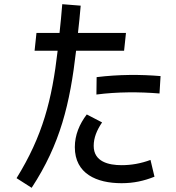

<svg xmlns="http://www.w3.org/2000/svg" viewBox="-20 -844 840 916"><path d="M131 52C268 -157 314 -350 343 -602H572L581 -687H352C357 -729 361 -772 365 -817L277 -824C273 -776 269 -730 264 -687H154L145 -602H255C228 -368 184 -196 59 6ZM746 -481C650 -489 547 -489 441 -476L440 -393C540 -406 644 -406 741 -398ZM467 -260 394 -298C359 -252 337 -200 337 -142C337 -15 441 30 560 30C618 30 667 19 717 -1L698 -81C652 -64 607 -56 560 -56C499 -56 427 -72 427 -148C427 -187 442 -223 467 -260Z"/></svg>

Font: Smiley Sans Oblique
Style: Regular
Weight: 400
Italic angle: -8°
Designer: oooooohmygosh, Nagisa Chen, Janine Sui, Heda Shi, Jian Li
Foundry: atelierAnchor
Version: Version 2.0.1